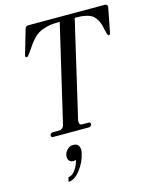

<svg xmlns="http://www.w3.org/2000/svg" viewBox="-139 -777 920 1152"><g transform="rotate(-15 321.0 -201.0)"><path d="M120 0Q109 0 109 -12Q109 -18 114 -23Q119 -28 126 -28H167Q177 -28 186 -36Q195 -44 197 -55L338 -657Q302 -657 280 -654Q258 -651 230 -641Q202 -631 178.5 -608.5Q155 -586 131 -549L106 -514Q97 -503 94 -503Q90 -503 86.5 -506Q83 -509 84 -514L129 -668Q134 -686 149 -686H626Q634 -686 638.5 -680.5Q643 -675 642 -668L612 -514Q609 -503 602 -503Q598 -503 593 -514L584 -549Q579 -578 568.5 -598.5Q558 -619 545 -630.5Q532 -642 511.5 -648Q491 -654 474 -655.5Q457 -657 431 -657L291 -55V-49Q291 -28 309 -28H349Q361 -28 361 -17Q361 -10 355.5 -5Q350 0 344 0ZM141 284 147 257Q169 256 188.5 231Q208 206 218 168Q209 171 202 171Q186 171 177 161.5Q168 152 168 136Q168 114 185 95.5Q202 77 223 77Q264 77 264 119Q264 128 261 139Q250 192 214 238Q178 284 141 284Z"/></g></svg>

Font: HK Venetian
Style: Italic
Weight: 400
Italic angle: -12°
Version: Version 1.000;PS 001.000;hotconv 1.0.88;makeotf.lib2.5.64775